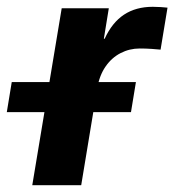

<svg xmlns="http://www.w3.org/2000/svg" viewBox="-85 -547 515 567"><path d="M10.3 0 97.2 -522.5H236.3L221.7 -432.6H224.1Q246.1 -480.5 281.2 -503.7Q316.4 -526.9 366.2 -526.9Q378.9 -526.9 389.9 -526.1Q400.9 -525.4 409.7 -524.4L389.2 -400.4Q380.9 -401.4 363 -402.6Q345.2 -403.8 327.6 -403.8Q297.4 -403.8 271 -390.1Q244.6 -376.5 226.6 -350.3Q208.5 -324.2 202.1 -286.1L154.8 0ZM-64.9 -215.8 -50.3 -304.7H316.4L301.8 -215.8Z"/></svg>

Font: Inter 28pt
Style: Bold Italic
Weight: 700
Italic angle: -9.3988°
Designer: Rasmus Andersson
Foundry: rsms
Version: Version 4.001;git-66647c0bb